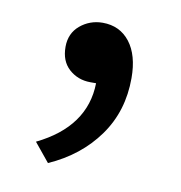

<svg xmlns="http://www.w3.org/2000/svg" viewBox="-47 -156 364 386"><g transform="rotate(10 135.0 36.5)"><path d="M74.2 184.6C116.2 166 149.4 139.6 173.8 105.5C198.2 71.3 210 32.2 210 -12.7C210 -43.9 203.1 -68.4 189.5 -85.9C175.8 -103.5 157.2 -112.3 133.8 -112.3C116.2 -112.3 100.6 -106.4 87.9 -95.7C75.2 -85 68.4 -70.3 68.4 -51.8C68.4 -32.2 74.2 -17.6 85.9 -6.8C97.7 3.9 112.3 9.8 129.9 9.8C135.7 9.8 139.6 9.8 141.6 9.8C140.6 69.3 107.4 115.2 43 146.5Z"/></g></svg>

Font: Gen Shin Gothic P Normal
Style: Regular
Weight: 300
Designer: [Source Han Sans]
Ryoko NISHIZUKA  (kana & ideographs); Paul D. Hunt (Latin, Greek & Cyrillic); Wenlong ZHANG  (bopomofo
Version: Version 1.002.20150607